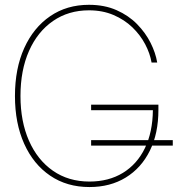

<svg xmlns="http://www.w3.org/2000/svg" viewBox="-20 -755 725 783"><path d="M344.7 7.8Q252.9 7.8 184.6 -38.6Q116.2 -85 78.6 -168.7Q41 -252.4 41 -363.3Q41 -475.6 78.9 -559.1Q116.7 -642.6 184.6 -689Q252.4 -735.4 342.8 -735.4Q406.2 -735.4 455.3 -713.6Q504.4 -691.9 539.1 -656.5Q573.7 -621.1 594.2 -580.1Q614.7 -539.1 621.1 -500H598.1Q591.8 -537.1 572 -574.7Q552.2 -612.3 519.8 -643.6Q487.3 -674.8 442.9 -693.8Q398.4 -712.9 342.8 -712.9Q259.3 -712.9 196.3 -669.4Q133.3 -626 98.4 -547.4Q63.5 -468.8 63.5 -363.3Q63.5 -259.8 98.1 -181.2Q132.8 -102.5 196 -58.6Q259.3 -14.6 344.7 -14.6Q423.3 -14.6 481.2 -50Q539.1 -85.4 570.8 -150.6Q602.5 -215.8 603.5 -305.7H351.6V-328.1H626V-306.6Q626 -210.9 591.1 -140.4Q556.2 -69.8 492.9 -31Q429.7 7.8 344.7 7.8ZM351.6 -161.1V-183.6H684.6V-161.1Z"/></svg>

Font: Inter Display Thin
Style: Regular
Weight: 100
Designer: Rasmus Andersson
Foundry: rsms
Version: Version 4.000;git-a52131595